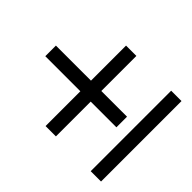

<svg xmlns="http://www.w3.org/2000/svg" viewBox="-160 -791 949 949"><g transform="rotate(-45 314.5 -316.5)"><path d="M33.2 -72.3H595.7V0H33.2ZM276.4 -632.8H350.6V-387.7H595.7V-315.4H350.6V-135.7H276.4V-315.4H33.2V-387.7H276.4Z"/></g></svg>

Font: Jomolhari
Style: Regular
Weight: 400
Designer: Christopher J. Fynn
Foundry: Christopher  J.  Fynn (Karma Drubgy¸ Tenzin).
Version: Version alpha 0.003c 2006